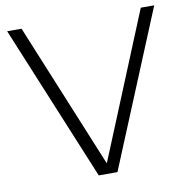

<svg xmlns="http://www.w3.org/2000/svg" viewBox="-82 -820 886 900"><g transform="rotate(-10 361.0 -370.0)"><path d="M316 0 10.5 -740H79L363 -49L646.5 -740H710.5L405 0Z"/></g></svg>

Font: Encode Sans Expanded Expanded Light
Style: Regular
Weight: 300
Width: 7
Designer: Multiple Designers
Foundry: Impallari Type
Version: Version 3.000; ttfautohint (v1.8.3) -l 8 -r 50 -G 200 -x 14 